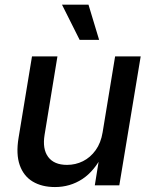

<svg xmlns="http://www.w3.org/2000/svg" viewBox="-20 -775 633 803"><path d="M210 7.3Q155.3 7.3 116.9 -15.6Q78.6 -38.6 62.5 -84.5Q46.4 -130.4 57.6 -198.2L113.8 -539.1H220.2L166.5 -211.4Q156.7 -151.9 181.4 -118.7Q206.1 -85.4 260.3 -85.4Q295.9 -85.4 326.9 -100.8Q357.9 -116.2 379.9 -146.7Q401.9 -177.2 409.2 -221.7L461.4 -539.1H568.4L479 0H376.5L397.9 -132.3H411.6Q375.5 -59.6 324.2 -26.1Q272.9 7.3 210 7.3ZM313 -608.4 239.3 -755.4H350.1L394.5 -608.4Z"/></svg>

Font: Inter 18pt Medium
Style: Italic
Weight: 500
Italic angle: -9.3988°
Designer: Rasmus Andersson
Foundry: rsms
Version: Version 4.001;git-66647c0bb